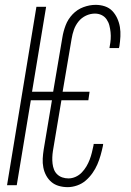

<svg xmlns="http://www.w3.org/2000/svg" viewBox="-20 -763 540 791"><path d="M259 8Q240 8 222.5 3Q205 -2 192 -13Q179 -24 170.5 -39.5Q162 -55 158.5 -73Q155 -91 156 -109.5Q157 -128 160 -147L194 -350H107L49 0H9L130 -735H170L112 -385H199L237 -609Q241 -634 250.5 -659Q260 -684 279 -704Q298 -724 323.5 -733.5Q349 -743 374 -743Q394 -743 412 -737Q430 -731 442.5 -718Q455 -705 463 -687.5Q471 -670 474 -651.5Q477 -633 476 -613Q475 -593 472 -573L470 -565H431L432 -572Q435 -587 436 -601.5Q437 -616 435.5 -630.5Q434 -645 430.5 -658.5Q427 -672 419 -683.5Q411 -695 398.5 -701Q386 -707 371 -707Q352 -707 334 -698.5Q316 -690 303.5 -674.5Q291 -659 284.5 -640.5Q278 -622 275 -603L238 -385H349L344 -350H233L198 -141Q196 -128 195.5 -115Q195 -102 196.5 -89Q198 -76 202.5 -64.5Q207 -53 216 -44.5Q225 -36 237 -32Q249 -28 262 -28Q277 -28 291.5 -34.5Q306 -41 317 -52.5Q328 -64 336 -77.5Q344 -91 349.5 -105.5Q355 -120 358.5 -134.5Q362 -149 365 -163L366 -170H405L404 -162Q400 -143 394.5 -123.5Q389 -104 381 -85.5Q373 -67 361 -50Q349 -33 333.5 -19.5Q318 -6 298 1Q278 8 259 8Z"/></svg>

Font: Iosevka Extralight Oblique
Style: Regular
Weight: 200
Italic angle: -9°
Monospace: yes
Designer: Belleve Invis
Foundry: Belleve Invis
Version: Version 32.5.0; ttfautohint (v1.8.4)